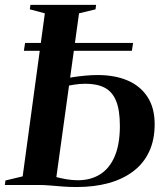

<svg xmlns="http://www.w3.org/2000/svg" viewBox="-33 -763 684 792"><path d="M283 8.5Q254 8.5 227 6.5Q200 4.5 174.5 2.2Q149 0 125.5 0H-13L-10.5 -18.5L60.5 -35.5L152 -708L90 -724.5L92.5 -743H363.5L361 -724.5L293 -708L199.5 -32.5Q218.5 -27.5 241.5 -23.5Q264.5 -19.5 288 -19.5Q341.5 -19.5 380.2 -44Q419 -68.5 440.2 -118.2Q461.5 -168 461.5 -244Q461.5 -308.5 446 -346.5Q430.5 -384.5 399.2 -401Q368 -417.5 320 -417.5Q294.5 -417.5 272.8 -413.8Q251 -410 233.5 -407V-438Q247 -441.5 269.8 -445Q292.5 -448.5 318.8 -451Q345 -453.5 369.5 -453.5Q441 -453.5 493.8 -430.8Q546.5 -408 575.8 -362.8Q605 -317.5 605 -250.5Q605 -186.5 582.5 -138Q560 -89.5 517.5 -57Q475 -24.5 415.8 -8Q356.5 8.5 283 8.5ZM65.5 -553.5 70.5 -586H516L511 -553.5Z"/></svg>

Font: Merriweather 144pt SemiBold
Style: Italic
Weight: 600
Italic angle: -7.8°
Version: Version 2.101